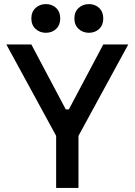

<svg xmlns="http://www.w3.org/2000/svg" viewBox="-20 -917 657 937"><path d="M254 0V-254L11 -700H133L301 -383H316L484 -700H606L363 -254V0ZM414 -757Q384 -757 363.5 -776Q343 -795 343 -827Q343 -859 363.5 -878Q384 -897 414 -897Q444 -897 464 -878Q484 -859 484 -827Q484 -795 464 -776Q444 -757 414 -757ZM204 -757Q174 -757 153.5 -776Q133 -795 133 -827Q133 -859 153.5 -878Q174 -897 204 -897Q234 -897 254 -878Q274 -859 274 -827Q274 -795 254 -776Q234 -757 204 -757Z"/></svg>

Font: Space Grotesk Medium
Style: Regular
Weight: 500
Designer: Florian Karsten
Foundry: Florian Karsten
Version: Version 2.000